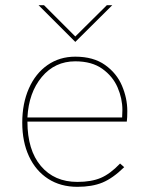

<svg xmlns="http://www.w3.org/2000/svg" viewBox="-20 -717 577 742"><path d="M66 -243Q66 -317 91.5 -375Q117 -433 163.5 -465.5Q210 -498 271 -498Q341 -498 386 -466Q431 -434 451.5 -385.5Q472 -337 472 -288Q472 -261 470 -247H86Q86 -137 138 -75.5Q190 -14 279 -14Q333 -14 369.5 -29.5Q406 -45 444 -85L460 -71Q416 -28 376 -11.5Q336 5 279 5Q214 5 166 -26Q118 -57 92 -113Q66 -169 66 -243ZM452 -263 453 -292Q453 -336 434.5 -379Q416 -422 375.5 -451Q335 -480 271 -480Q192 -480 141.5 -419.5Q91 -359 86 -263ZM129 -697H150L271 -576L393 -697H414L271 -555Z"/></svg>

Font: Hanken Grotesk Thin
Style: Regular
Weight: 100
Designer: Alfredo Marco Pradil
Foundry: Hanken Design Co.
Version: Version 3.014